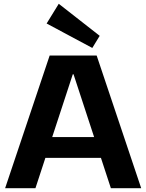

<svg xmlns="http://www.w3.org/2000/svg" viewBox="-20 -993 772 1013"><path d="M242 -700H490L725 0H565L368 -601H364L167 0H7ZM189 -270H543V-160H189ZM506 -804 467 -740 226 -869 290 -973Z"/></svg>

Font: Pathway Extreme 28pt
Style: Bold
Weight: 700
Designer: Eduardo Rodriguez Tunni
Foundry: Eduardo Rodriguez Tunni
Version: Version 1.001;gftools[0.9.26]